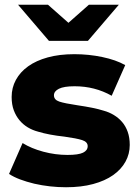

<svg xmlns="http://www.w3.org/2000/svg" viewBox="-20 -779 587 808"><path d="M18 -47 75 -177Q112 -154 162.5 -140.5Q213 -127 264 -127Q310 -127 329.5 -136.5Q349 -146 349 -164Q349 -182 325.5 -189.5Q302 -197 251 -204Q186 -211 140 -225Q117 -231 97 -243Q77 -255 62 -273Q47 -291 38 -315Q29 -339 29 -371Q29 -410 47 -443Q65 -476 98.5 -500Q132 -524 181 -537.5Q230 -551 293 -551Q353 -551 410.5 -539Q468 -527 507 -505L450 -376Q379 -416 294 -416Q249 -416 228 -405.5Q207 -395 207 -378Q207 -359 229.5 -351.5Q252 -344 306 -336Q340 -331 367.5 -325.5Q395 -320 417 -313Q439 -307 459 -295Q479 -283 494 -265.5Q509 -248 517.5 -224Q526 -200 526 -169Q526 -131 508 -98.5Q490 -66 456 -42Q422 -18 372 -4.5Q322 9 258 9Q190 9 124 -6Q91 -14 64.5 -24Q38 -34 18 -47ZM480 -759 350 -607H186L56 -759H182L268 -683L354 -759Z"/></svg>

Font: CMG Sans ExtraBold
Style: Regular
Weight: 800
Designer: Julieta Ulanovsky
Foundry: Julieta Ulanovsky
Version: Version 7.200